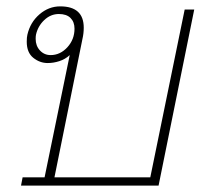

<svg xmlns="http://www.w3.org/2000/svg" viewBox="-20 -583 630 603"><path d="M51 -26H120L199 -410Q185 -397 166.5 -391Q148 -385 130 -385Q105 -385 84.5 -401.5Q64 -418 64 -452Q64 -466 66 -474Q75 -513 104 -538Q133 -563 169 -563Q243 -563 243 -496Q243 -478 239 -461L151 -26H452L560 -553H590L478 0H46ZM214 -493Q214 -514 201.5 -526.5Q189 -539 165 -539Q139 -539 119 -520Q99 -501 93 -474Q92 -469 92 -461Q92 -439 105.5 -424.5Q119 -410 139 -410Q169 -410 191.5 -434.5Q214 -459 214 -493Z"/></svg>

Font: Taviraj Thin
Style: Italic
Weight: 250
Italic angle: -12°
Designer: Katatrad Team
Foundry: CadsonDemak
Version: Version 1.001